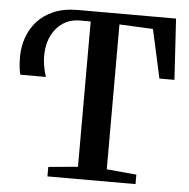

<svg xmlns="http://www.w3.org/2000/svg" viewBox="-53 -795 835 847"><g transform="rotate(5 365.0 -371.5)"><path d="M188 0V-42L318.5 -54V-697.5H272Q229 -697.5 197 -676.8Q165 -656 147 -620.2Q129 -584.5 127.2 -537.2Q125.5 -490 143 -436.5H30Q26.5 -446 24 -466.8Q21.5 -487.5 21.5 -516.5Q21.5 -558 35 -598.2Q48.5 -638.5 77 -671.2Q105.5 -704 150.5 -723.5Q195.5 -743 258 -743H692.5L709 -473H642.5L595 -688.5L446 -695.5V-54L578 -42V0Z"/></g></svg>

Font: Merriweather 60pt SemiBold
Style: Regular
Weight: 600
Version: Version 2.100